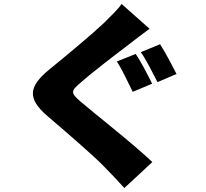

<svg xmlns="http://www.w3.org/2000/svg" viewBox="-20 -856 1040 968"><path d="M664 -584 569 -546C596 -506 628 -435 649 -393L747 -434C729 -470 691 -546 664 -584ZM787 -633 690 -593C718 -554 752 -484 774 -442L870 -483C852 -518 813 -594 787 -633ZM734 -711 593 -836C575 -809 538 -774 505 -741C437 -677 309 -571 229 -506C123 -419 117 -359 219 -271C310 -193 454 -70 509 -12C541 21 575 56 607 92L748 -39C648 -134 452 -287 386 -344C337 -387 335 -396 385 -438C447 -493 573 -589 635 -636C663 -658 697 -684 734 -711Z"/></svg>

Font: Noto Sans KR Black
Style: Regular
Weight: 900
Designer: Ryoko NISHIZUKA 西塚涼子 (kana, bopomofo & ideographs); Paul D. Hunt (Latin, Greek & Cyrillic); Sandoll Communications 산돌커뮤니
Foundry: Adobe
Version: Version 2.004;hotconv 1.0.118;makeotfexe 2.5.65603